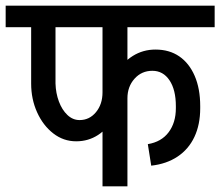

<svg xmlns="http://www.w3.org/2000/svg" viewBox="-45 -658 778 678"><path d="M382 -562V-638H713V-562ZM576 -276V-283H662V-276ZM489 -73 477 -149Q525 -157 550.5 -191Q576 -225 576 -276H662Q662 -218 641.5 -174.5Q621 -131 582 -105Q543 -79 489 -73ZM576 -283Q576 -341 553.5 -374.5Q531 -408 493 -408L504 -483Q553 -483 588 -459Q623 -435 642.5 -390Q662 -345 662 -283ZM347 -311Q347 -360 367.5 -399Q388 -438 424 -460.5Q460 -483 504 -483L493 -408Q455 -408 430 -380Q405 -352 405 -311ZM224 -159Q179 -159 143 -187Q107 -215 86 -261.5Q65 -308 65 -363H151Q152 -329 163 -299.5Q174 -270 193 -252Q212 -234 236 -234ZM224 -159 236 -234Q271 -234 294 -262Q317 -290 317 -332H375Q375 -283 355.5 -243.5Q336 -204 301.5 -181.5Q267 -159 224 -159ZM65 -362V-628H151V-362ZM-25 -562V-638H329V-562ZM317 0V-626H405V0ZM221 -562V-638H501V-562Z"/></svg>

Font: Akshar Light
Style: Regular
Weight: 400
Version: Version 1.100